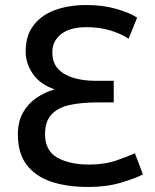

<svg xmlns="http://www.w3.org/2000/svg" viewBox="-20 -728 617 763"><path d="M331 15Q246 15 183.5 -6Q121 -27 86 -73Q51 -119 51 -193Q51 -245 71.5 -281Q92 -317 125.5 -339.5Q159 -362 197 -373Q139 -393 110.5 -434.5Q82 -476 82 -523Q82 -586 113 -627Q144 -668 198.5 -688Q253 -708 323 -708Q388 -708 441 -693Q494 -678 525 -658L491 -574Q459 -595 417 -607.5Q375 -620 324 -620Q258 -620 223 -592.5Q188 -565 188 -521Q188 -477 212.5 -452.5Q237 -428 275.5 -417.5Q314 -407 354 -407H432V-321H366Q307 -321 260 -311.5Q213 -302 186 -274.5Q159 -247 159 -195Q159 -129 208 -101.5Q257 -74 335 -74Q396 -74 444.5 -91Q493 -108 516 -119L548 -35Q520 -20 462 -2.5Q404 15 331 15Z"/></svg>

Font: Ubuntu Sans Medium
Style: Regular
Weight: 500
Designer: Dalton Maag Ltd
Foundry: Dalton Maag Ltd
Version: Version 1.006; ttfautohint (v1.8.4.7-5d5b)